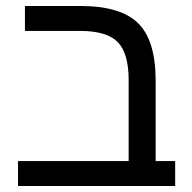

<svg xmlns="http://www.w3.org/2000/svg" viewBox="-20 -619 638 639"><path d="M63 -516.1V-599.1H247.1Q381.8 -599.1 439.9 -541.5Q498 -483.9 498 -351.1V-83H563V0H40V-83H408.2V-352.1Q408.2 -441.9 371.8 -479Q335.4 -516.1 246.1 -516.1Z"/></svg>

Font: Liberation Sans
Style: Regular
Weight: 400
Designer: Steve Matteson
Foundry: Ascender Corporation
Version: Version 2.00.1